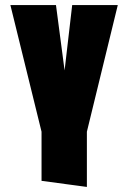

<svg xmlns="http://www.w3.org/2000/svg" viewBox="-20 -520 507 758"><path d="M445 -500H265L235 -242L201 -500H21L144 0V194L323 218V0Z"/></svg>

Font: Advent Pro Black
Style: Regular
Weight: 900
Version: Version 3.000